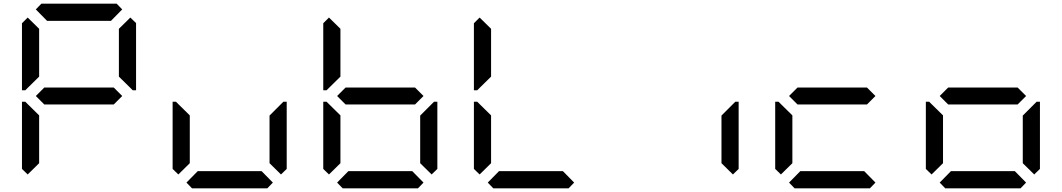

<svg xmlns="http://www.w3.org/2000/svg" viewBox="-20 -1020 5752 1040"><path d="M130 -75 99 -105V-469H117L130 -456L192 -395V-136ZM130 -544 117 -531H99V-894L130 -925L192 -864V-605ZM174 -969 204 -1000H612L642 -969L581 -907H235ZM596 -546 642 -500 596 -454H220L174 -500L220 -546ZM686 -925 717 -895V-531H699L686 -544L624 -605V-864Z M946 -75 915 -105V-469H933L946 -456L1008 -395V-136ZM1458 -31 1428 0H1020L990 -31L1051 -93H1397ZM1502 -456 1515 -469H1533V-105L1502 -75L1440 -136V-394Z M1762 -75 1731 -105V-469H1749L1762 -456L1824 -395V-136ZM1762 -544 1749 -531H1731V-894L1762 -925L1824 -864V-605ZM2228 -546 2274 -500 2228 -454H1852L1806 -500L1852 -546ZM2274 -31 2244 0H1836L1806 -31L1867 -93H2213ZM2318 -456 2331 -469H2349V-105L2318 -75L2256 -136V-394Z M2578 -75 2547 -105V-469H2565L2578 -456L2640 -395V-136ZM2578 -544 2565 -531H2547V-894L2578 -925L2640 -864V-605ZM3090 -31 3060 0H2652L2622 -31L2683 -93H3029Z M3950 -456 3963 -469H3981V-105L3950 -75L3888 -136V-394Z M4210 -75 4179 -105V-469H4197L4210 -456L4272 -395V-136ZM4676 -546 4722 -500 4676 -454H4300L4254 -500L4300 -546ZM4722 -31 4692 0H4284L4254 -31L4315 -93H4661Z M5026 -75 4995 -105V-469H5013L5026 -456L5088 -395V-136ZM5492 -546 5538 -500 5492 -454H5116L5070 -500L5116 -546ZM5538 -31 5508 0H5100L5070 -31L5131 -93H5477ZM5582 -456 5595 -469H5613V-105L5582 -75L5520 -136V-394Z"/></svg>

Font: DSEG7 Classic Mini
Style: Regular
Weight: 400
Designer: Keshikan(Twitter:@keshinomi_88pro)
Version: Version 0.46